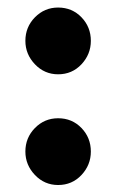

<svg xmlns="http://www.w3.org/2000/svg" viewBox="-20 -492 316 522"><path d="M138 11Q101 11 75 -16.2Q49 -43.5 49 -80Q49 -117.5 75 -144Q101 -170.5 138 -170.5Q176 -170.5 201.5 -144Q227 -117.5 227 -80Q227 -43.5 201.5 -16.2Q176 11 138 11ZM138 -290Q101 -290 75 -317.2Q49 -344.5 49 -381Q49 -418.5 75 -445Q101 -471.5 138 -471.5Q176 -471.5 201.5 -445Q227 -418.5 227 -381Q227 -344.5 201.5 -317.2Q176 -290 138 -290Z"/></svg>

Font: Fraunces 9pt SemiBold
Style: Regular
Weight: 600
Version: Version 1.000;[b76b70a41]